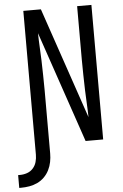

<svg xmlns="http://www.w3.org/2000/svg" viewBox="-104 -778 667 1045"><g transform="rotate(-5 229.0 -256.0)"><path d="M-42 223V153H-32Q-12 153 7 146.5Q26 140 39.5 125Q53 110 58.5 90.5Q64 71 64 51V-735H160Q212 -583 263.5 -431.5Q315 -280 367 -128Q367 -138 366.5 -147Q366 -156 366 -165L361 -276Q360 -317 359 -358.5Q358 -400 358 -441V-735H436V0H340L133 -607Q133 -597 133.5 -588Q134 -579 134 -570L139 -459Q140 -418 141 -376.5Q142 -335 142 -294V51Q142 74 137.5 97Q133 120 122.5 141Q112 162 95.5 178.5Q79 195 58 205Q37 215 14 219Q-9 223 -32 223Z"/></g></svg>

Font: Iosevka Algr
Style: Regular
Weight: 400
Monospace: yes
Designer: Belleve Invis
Foundry: Belleve Invis
Version: Version 26.0.2; ttfautohint (v1.8.3)